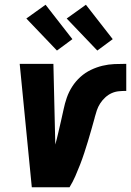

<svg xmlns="http://www.w3.org/2000/svg" viewBox="-20 -789 552 809"><path d="M114 0 63 -520H205L213 -180Q220 -205 225.5 -229.5Q231 -254 237 -279Q243 -304 248 -328.5Q253 -353 261.5 -377.5Q270 -402 284.5 -424.5Q299 -447 319 -465Q339 -483 363 -494.5Q387 -506 412 -512Q437 -518 462 -519Q487 -520 512 -520V-406Q496 -406 480.5 -404.5Q465 -403 450.5 -396.5Q436 -390 423.5 -378.5Q411 -367 402 -353Q393 -339 388 -324Q383 -309 379 -294V-293Q372 -268 365 -243Q358 -218 350.5 -193.5Q343 -169 335 -144.5Q327 -120 317.5 -95.5Q308 -71 297.5 -47Q287 -23 273 0ZM390 -576 261 -711 342 -769 455 -624ZM220 -576 91 -711 172 -769 285 -624Z"/></svg>

Font: Iosevka SS04 Heavy
Style: Italic
Weight: 900
Italic angle: -9°
Monospace: yes
Designer: Belleve Invis
Foundry: Belleve Invis
Version: Version 19.0.0; ttfautohint (v1.8.4)